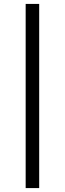

<svg xmlns="http://www.w3.org/2000/svg" viewBox="-20 -820 331 980"><path d="M180 140H111V-800H180Z"/></svg>

Font: 42dot Sans
Style: Regular
Weight: 400
Designer: 42dot
Version: Version 1.000